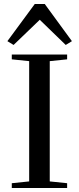

<svg xmlns="http://www.w3.org/2000/svg" viewBox="-20 -941 395 961"><path d="M316 -644V-668H39V-644L126 -635V-33L39 -24V0H316V-24L229 -33V-635ZM154 -921 17 -735 48 -716 179 -842 309 -716 340 -735 204 -921Z"/></svg>

Font: Rufina
Style: Regular
Weight: 400
Designer: Martin Sommaruga
Foundry: Martin Sommaruga
Version: Version